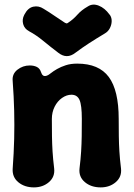

<svg xmlns="http://www.w3.org/2000/svg" viewBox="-20 -794 580 833"><path d="M35 -443Q32 -473 55.5 -491.5Q79 -510 109 -510Q127 -510 140 -503.5Q153 -497 158 -481Q161 -471 167 -466.5Q173 -462 184 -466Q190 -468 200.5 -476.5Q211 -485 227.5 -494.5Q244 -504 265.5 -511Q287 -518 315 -518Q409 -518 452 -460Q495 -402 495 -278Q495 -236 495.5 -203Q496 -170 498 -137Q500 -104 505 -63Q509 -27 482.5 -4Q456 19 417 19Q375 19 348 -4Q321 -27 325 -63Q330 -104 332 -137Q334 -170 334.5 -203Q335 -236 335 -278Q335 -338 325 -360.5Q315 -383 290 -383Q269 -383 249 -369Q229 -355 217 -331Q205 -307 205 -278Q205 -236 205.5 -203Q206 -170 208 -137Q210 -104 215 -63Q219 -27 192.5 -4Q166 19 127 19Q87 19 60 -3Q33 -25 35 -61Q40 -130 41.5 -191Q43 -252 41.5 -313.5Q40 -375 35 -443ZM457 -729Q465 -717 464.5 -701.5Q464 -686 456.5 -671.5Q449 -657 435 -649Q395 -625 366.5 -606.5Q338 -588 307 -565Q270 -536 233 -565Q200 -590 168.5 -616Q137 -642 107 -658Q86 -669 80.5 -689.5Q75 -710 85 -729L86 -731Q101 -760 124.5 -765Q148 -770 169 -756Q194 -741 215.5 -726Q237 -711 262 -695Q266 -693 268.5 -692.5Q271 -692 275 -695Q298 -710 315.5 -730Q333 -750 361 -766Q382 -780 408.5 -769.5Q435 -759 455 -731Z"/></svg>

Font: Winky Sans
Style: Bold
Weight: 700
Designer: Simon Atzbach
Foundry: typofactur
Version: Version 1.205